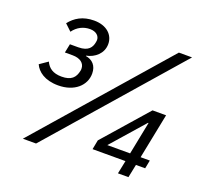

<svg xmlns="http://www.w3.org/2000/svg" viewBox="-121 -851 1076 998"><g transform="rotate(20 417.0 -352.0)"><path d="M683 0 698 -73H749L758 -119H707L757 -369H682L468 -125L458 -73H640L625 0ZM649 -119H523L682 -300H685ZM172 0 781 -698H708L99 0ZM161 -545 151 -496H194C236 -496 261 -476 261 -446C261 -443 261 -440 260 -435C252 -395 231 -372 177 -372C129 -372 103 -392 89 -423L44 -392C60 -356 101 -323 176 -323C265 -323 322 -375 322 -441C322 -485 297 -510 260 -516V-518C306 -527 348 -561 348 -614C348 -664 308 -704 238 -704C175 -704 134 -678 105 -641L141 -607C164 -639 197 -655 233 -655C268 -655 286 -635 286 -614C286 -610 285 -604 284 -599C279 -574 265 -545 207 -545Z"/></g></svg>

Font: LVC Sans
Style: Italic
Weight: 400
Italic angle: -11.31°
Designer: Mike Abbink, Paul van der Laan, Pieter van Rosmalen
Foundry: Bold Monday
Version: Version 3.0